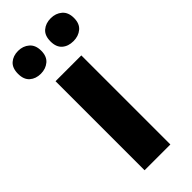

<svg xmlns="http://www.w3.org/2000/svg" viewBox="-272 -797 837 837"><g transform="rotate(-45 146.5 -379.0)"><path d="M226 0H67V-549H226ZM-26 -687Q-26 -723 -6 -740.5Q14 -758 45 -758Q75 -758 96 -740Q117 -722 117 -687Q117 -652 96 -634.5Q75 -617 45 -617Q14 -617 -6 -634.5Q-26 -652 -26 -687ZM174 -687Q174 -723 194.5 -740.5Q215 -758 246 -758Q277 -758 298 -740Q319 -722 319 -687Q319 -652 298 -634.5Q277 -617 246 -617Q214 -617 194 -634.5Q174 -652 174 -687Z"/></g></svg>

Font: Noto Sans Tamil SemiCondensed ExtraBold
Style: Regular
Weight: 800
Width: 4
Designer: Jelle Bosma - Monotype Design Team
Foundry: Monotype Imaging Inc.
Version: Version 2.004; ttfautohint (v1.8.4.7-5d5b)